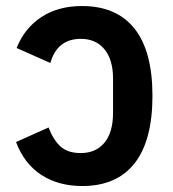

<svg xmlns="http://www.w3.org/2000/svg" viewBox="-20 -605 574 637"><path d="M252.9 12.2Q173.8 12.2 116.9 -24.9Q60.1 -62 33.2 -133.8L141.1 -182.1Q156.7 -141.1 180.7 -119.1Q204.6 -97.2 248 -97.2Q298.3 -97.2 326.7 -131.8Q355 -166.5 355 -230V-344.2Q355 -406.7 326.7 -441.4Q298.3 -476.1 248 -476.1Q169.9 -476.1 147 -396L35.2 -445.8Q61 -511.2 116.9 -548.1Q172.9 -585 252 -585Q366.7 -585 426.3 -510Q485.8 -435.1 485.8 -287.1Q485.8 -138.7 426.5 -63.2Q367.2 12.2 252.9 12.2Z"/></svg>

Font: Anuphan SemiBold
Style: Bold
Weight: 600
Designer: Mike Abbink, Paul van der Laan, Pieter van Rosmalen, Mint Tantisuwanna
Foundry: Bold Monday; Cadson Demak
Version: Version 3.002;hotconv 1.0.109;makeotfexe 2.5.65596